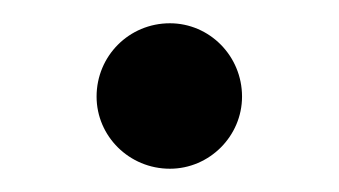

<svg xmlns="http://www.w3.org/2000/svg" viewBox="-20 -441 291 165"><path d="M188 -358C188 -393 160 -421 126 -421C91 -421 63 -393 63 -358C63 -324 91 -296 126 -296C160 -296 188 -324 188 -358Z"/></svg>

Font: McLaren
Style: Regular
Weight: 400
Designer: Astigmatic (AOETI)
Foundry: Astigmatic (AOETI)
Version: Version 1.000